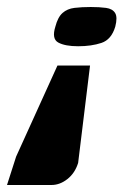

<svg xmlns="http://www.w3.org/2000/svg" viewBox="-57 -406 352 548"><path d="M200 -219 166 59Q157 88 135.5 105Q114 122 90 122H-37L-11 41L107 -219ZM272 -330Q261 -293 232.5 -283.5Q204 -274 166 -274Q129 -274 109.5 -284.5Q90 -295 101 -330Q108 -357 121.5 -369Q135 -381 155.5 -383.5Q176 -386 202 -386Q227 -386 245.5 -383.5Q264 -381 271.5 -369Q279 -357 272 -330Z"/></svg>

Font: Genos ExtraBold
Style: Italic
Weight: 800
Italic angle: -8°
Version: Version 1.010